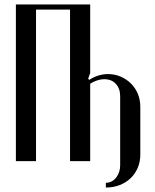

<svg xmlns="http://www.w3.org/2000/svg" viewBox="-20 -720 692 858"><path d="M383 -700V-394L374 -368L379 -363Q398 -376 420 -382.5Q442 -389 462 -389Q493 -389 519.5 -377.5Q546 -366 565.5 -346.5Q585 -327 596 -300.5Q607 -274 607 -243V-29Q607 3 595.5 30Q584 57 563.5 76.5Q543 96 515 107Q487 118 453 118V97Q482 96 499.5 73Q517 50 517 18V-290Q517 -324 498 -345Q479 -366 446 -366Q430 -366 413.5 -360.5Q397 -355 383 -346V0H293V-677H141V0H51V-700Z"/></svg>

Font: Moniqa SemBd Heading
Style: Regular
Weight: 600
Designer: Rajesh Rajput
Foundry: Rajesh Rajput
Version: Version 1.000